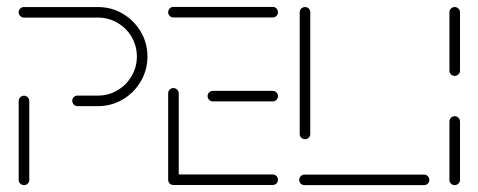

<svg xmlns="http://www.w3.org/2000/svg" viewBox="-20 -539 1393 559"><path d="M50 0Q43.7 0 39.1 -4.4Q34.4 -8.9 34.4 -15.2V-244.8Q34.4 -251.1 39.1 -255.7Q43.7 -260.4 50 -260.4Q56.3 -260.4 60.7 -255.7Q65.2 -251.1 65.2 -244.8V-15.2Q65.2 -8.9 60.7 -4.4Q56.3 0 50 0ZM190.4 -245.6Q190.4 -251.9 194.8 -256.3Q199.3 -260.7 205.6 -260.7H265.2Q295.9 -260.7 322 -276.1Q348.1 -291.5 363.3 -317.6Q378.5 -343.7 378.5 -374.4Q378.5 -405.2 363.3 -431.3Q348.1 -457.4 322 -472.6Q295.9 -487.8 265.2 -487.8H49.6Q43.3 -487.8 38.9 -492.4Q34.4 -497 34.4 -503.3Q34.4 -509.6 38.9 -514.1Q43.3 -518.5 49.6 -518.5H265.2Q304.4 -518.5 337.4 -499.1Q370.4 -479.6 389.8 -446.7Q409.3 -413.7 409.3 -374.4Q409.3 -335.2 389.8 -302Q370.4 -268.9 337.4 -249.4Q304.4 -230 265.2 -230H205.6Q199.3 -230 194.8 -234.6Q190.4 -239.3 190.4 -245.6Z M469.6 -16.3V-267.4Q469.6 -273.7 474.1 -278.1Q478.5 -282.6 484.8 -282.6Q491.1 -282.6 495.7 -278.1Q500.4 -273.7 500.4 -267.4V-16.3ZM789.3 -15.6Q789.3 -9.3 784.8 -4.8Q780.4 -0.4 774.1 -0.4H484.8Q478.5 -0.4 474.1 -4.8Q469.6 -9.3 469.6 -15.6Q469.6 -21.9 474.1 -26.5Q478.5 -31.1 484.8 -31.1H774.1Q780.4 -31.1 784.8 -26.5Q789.3 -21.9 789.3 -15.6ZM584.4 -259.3Q584.4 -265.6 588.9 -270Q593.3 -274.4 599.6 -274.4H774.1Q780.4 -274.4 784.8 -270Q789.3 -265.6 789.3 -259.3Q789.3 -253 784.8 -248.3Q780.4 -243.7 774.1 -243.7H599.6Q593.3 -243.7 588.9 -248.3Q584.4 -253 584.4 -259.3ZM469.6 -503.3Q469.6 -509.6 474.1 -514.3Q478.5 -518.9 484.8 -518.9H774.1Q780.4 -518.9 784.8 -514.3Q789.3 -509.6 789.3 -503.3Q789.3 -497 784.8 -492.6Q780.4 -488.1 774.1 -488.1H484.8Q478.5 -488.1 474.1 -492.6Q469.6 -497 469.6 -503.3Z M1230 -15.2Q1230 -8.9 1225.6 -4.4Q1221.1 0 1214.8 0H866.3Q860 0 855.6 -4.4Q851.1 -8.9 851.1 -15.2Q851.1 -21.5 855.6 -26.1Q860 -30.7 866.3 -30.7H1214.8Q1221.1 -30.7 1225.6 -26.1Q1230 -21.5 1230 -15.2ZM868.1 -133.7Q861.9 -133.7 857.2 -138.1Q852.6 -142.6 852.6 -148.9V-503.3Q852.6 -509.6 857.2 -514.1Q861.9 -518.5 868.1 -518.5Q874.4 -518.5 878.9 -514.1Q883.3 -509.6 883.3 -503.3V-148.9Q883.3 -142.6 878.9 -138.1Q874.4 -133.7 868.1 -133.7Z M1303.7 0Q1297.4 0 1293 -4.4Q1288.5 -8.9 1288.5 -15.2V-185.2Q1288.5 -191.5 1293 -196.1Q1297.4 -200.7 1303.7 -200.7Q1310 -200.7 1314.6 -196.1Q1319.3 -191.5 1319.3 -185.2V-15.2Q1319.3 -8.9 1314.6 -4.4Q1310 0 1303.7 0ZM1303.7 -318.1Q1297.4 -318.1 1293 -322.6Q1288.5 -327 1288.5 -333.3V-503.3Q1288.5 -509.6 1293 -514.1Q1297.4 -518.5 1303.7 -518.5Q1310 -518.5 1314.6 -514.1Q1319.3 -509.6 1319.3 -503.3V-333.3Q1319.3 -327 1314.6 -322.6Q1310 -318.1 1303.7 -318.1Z"/></svg>

Font: 26F Galaxy Sans Ultra Light
Style: Regular
Weight: 200
Designer: C₂₉H₂₅N₃O₅
Version: Version 1.100